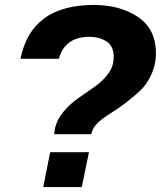

<svg xmlns="http://www.w3.org/2000/svg" viewBox="-20 -757 651 777"><path d="M199 -214 202 -235Q210 -273 237 -305Q264 -337 297 -360Q330 -383 362.5 -405.5Q395 -428 417 -457.5Q439 -487 440 -521Q442 -568 413 -588Q384 -608 341 -608Q243 -608 218 -519H63Q106 -737 360 -737Q468 -737 541 -686.5Q614 -636 611 -532Q609 -489 590.5 -451Q572 -413 544.5 -387.5Q517 -362 485 -338Q453 -314 425 -297Q397 -280 376.5 -260.5Q356 -241 352 -223L349 -214ZM155 0 183 -141H340L311 0Z"/></svg>

Font: Mona Sans Expanded
Style: Bold Italic
Weight: 700
Width: 7
Italic angle: -11.7°
Designer: Deni Anggara
Foundry: GitHub
Version: Version 1.001;gftools[0.9.33]